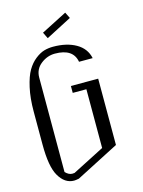

<svg xmlns="http://www.w3.org/2000/svg" viewBox="-140 -1048 842 1128"><g transform="rotate(-15 281.0 -483.5)"><path d="M371.1 -966.8 389.6 -929.7 233.4 -848.6 214.8 -886.7ZM458 -667H375Q360.4 -750 250 -750Q203.1 -750 164.1 -719.2Q125 -688.5 125 -637.7V-63.5Q145.5 -42 167 -42Q176.8 -42 180.7 -43L375 -142.6V-500H292V-542H458V-138.7L196.3 -3.9Q176.8 0 167 0Q110.4 0 75.2 -61.5Q42 -118.2 42 -252.9V-453.1Q42 -535.2 56.2 -598.1Q70.3 -661.1 91.3 -696.8Q112.3 -732.4 141.1 -754.9Q169.9 -777.3 195.8 -784.7Q221.7 -792 250 -792Q333 -792 389.2 -759.8Q445.3 -727.5 458 -667Z"/></g></svg>

Font: wanta
Style: Medium
Weight: 500
Version: Version 0.91